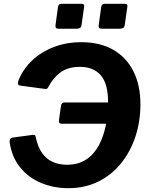

<svg xmlns="http://www.w3.org/2000/svg" viewBox="-20 -974 780 1004"><path d="M420 -938.3 406.5 -844.5Q405.5 -833.2 399.1 -828.6Q392.6 -823.9 379.7 -823.9H286.4Q275.1 -823.9 272.2 -828.4Q269.3 -832.9 270.3 -842.5L283.1 -936.9Q286.1 -954 299.8 -954H408.1Q422.3 -954 420 -938.3ZM646 -938.3 632.4 -844.5Q631.4 -833.2 625 -828.6Q618.6 -823.9 605.6 -823.9H512.3Q501 -823.9 498.1 -828.4Q495.2 -832.9 496.2 -842.5L509 -936.9Q512 -954 525.7 -954H634Q648.2 -954 646 -938.3ZM336.9 10Q260.8 10 195.1 -17.3Q129.4 -44.6 85.6 -98.3Q41.8 -152.1 30.3 -230.8Q29.3 -242.2 33.8 -247.9Q38.3 -253.6 46.2 -254.6L144 -267.8Q152.7 -269.6 159 -268.2Q165.4 -266.8 166.4 -259Q177.3 -205.7 200.4 -173.3Q223.6 -141 256.9 -126.7Q290.3 -112.5 330.2 -112.5Q389.9 -112.5 431 -140Q472.1 -167.4 497.1 -214.5Q522.1 -261.6 533.6 -320.2Q545.1 -378.8 545.1 -440.9Q545.1 -536.5 506.9 -580.4Q468.6 -624.4 398.4 -624.4Q336.1 -624.4 297.1 -596Q258.2 -567.7 234.9 -522.7Q227.7 -506.8 217.4 -508.6L83.9 -526.7Q76.9 -527.7 74.4 -534.9Q71.8 -542.1 77.1 -554.6Q101.6 -614.5 149 -658.8Q196.5 -703.2 262 -728.3Q327.6 -753.4 406.1 -753.4Q502.2 -753.4 571.2 -714.2Q640.2 -675 677.2 -602.1Q714.3 -529.2 714.3 -428.3Q714.3 -339.5 688.3 -260.3Q662.3 -181.2 613.2 -120.3Q564 -59.4 494.3 -24.7Q424.5 10 336.9 10ZM306.1 -326.8Q294.3 -326.8 290.5 -331.5Q286.7 -336.2 288.4 -346.6L298.8 -419.7Q301.2 -438.1 317.1 -438.1L623.8 -438.4L607.9 -327.1Z"/></svg>

Font: Libre Franklin Thin
Style: Italic
Weight: 100
Italic angle: -8°
Designer: Pablo Impallari, Rodrigo Fuenzalida, Nhung Nguyen
Foundry: Impallari Type
Version: Version 3.000